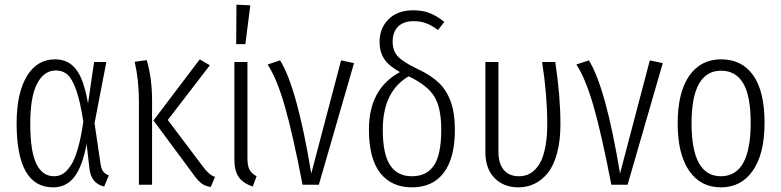

<svg xmlns="http://www.w3.org/2000/svg" viewBox="-20 -787 3328 818"><path d="M214.8 -534.2Q270.5 -534.2 303.7 -492.2Q336.9 -450.2 355 -346.2L380.9 -522.9H433.1L382.8 -262.2L408.2 -89.8Q411.1 -67.9 419.7 -56.6Q428.2 -45.4 443.8 -40L423.8 7.8Q367.2 -5.4 360.8 -70.8L349.1 -173.8Q331.5 -79.6 297.4 -34.2Q263.2 11.2 206.1 11.2Q50.8 11.2 50.8 -261.2Q50.8 -389.2 94 -461.7Q137.2 -534.2 214.8 -534.2ZM217.8 -486.8Q167.5 -486.8 138.2 -430.9Q108.9 -375 108.9 -261.2Q108.9 -141.6 135 -88.9Q161.1 -36.1 210 -36.1Q230.5 -36.1 247.6 -46.4Q264.6 -56.6 281.2 -81.5Q297.9 -106.4 311.5 -153.3Q325.2 -200.2 335 -268.1Q322.3 -353 305.4 -401.4Q288.6 -449.7 268.1 -468.3Q247.6 -486.8 217.8 -486.8Z M874 -508.8 694.8 -275.9 844.7 -77.1Q870.1 -42 896 -33.2L877.9 9.8Q854 6.3 837.6 -6.3Q821.3 -19 801.8 -46.9L633.8 -273.9L831.1 -534.2ZM605 -530.8Q627.9 -455.1 627.9 -357.9V0H571.8V-355Q571.8 -446.3 553.7 -523.9Z M987.3 -767.1 1046.4 -764.2 1025.4 -599.1H986.3ZM1034.2 -522.9V-112.8Q1034.2 -80.6 1043 -64.2Q1051.8 -47.9 1073.2 -36.1L1056.6 7.8Q1014.6 -6.8 996.6 -33.4Q978.5 -60.1 978.5 -108.9V-522.9Z M1173.3 -529.8Q1245.6 -414.1 1306.2 -47.9L1433.1 -529.8L1488.3 -518.1L1338.4 0H1269Q1227.5 -215.8 1193.4 -334.5Q1159.2 -453.1 1120.1 -512.2Z M1758.8 -493.2Q1815.4 -466.8 1849.1 -434.8Q1882.8 -402.8 1900.4 -354Q1918 -305.2 1918 -234.9Q1918 -113.8 1870.8 -51.3Q1823.7 11.2 1734.9 11.2Q1648.4 11.2 1600.1 -49.8Q1551.8 -110.8 1551.8 -234.9Q1551.8 -409.2 1684.1 -480Q1637.2 -505.4 1617.2 -535.4Q1597.2 -565.4 1597.2 -608.9Q1597.2 -667 1635.5 -705.1Q1673.8 -743.2 1741.2 -743.2Q1780.8 -743.2 1811.8 -730.7Q1842.8 -718.3 1873 -693.8L1846.2 -659.2Q1818.8 -679.2 1795.4 -688Q1772 -696.8 1742.2 -696.8Q1698.7 -696.8 1675.8 -673.3Q1652.8 -649.9 1652.8 -609.9Q1652.8 -571.8 1673.8 -547.9Q1694.8 -523.9 1758.8 -493.2ZM1734.9 -36.1Q1797.9 -36.1 1828.9 -82.3Q1859.9 -128.4 1859.9 -234.9Q1859.9 -327.1 1830.8 -375.2Q1801.8 -423.3 1721.2 -461.9Q1610.8 -397.5 1610.8 -234.9Q1610.8 -129.9 1642.1 -83Q1673.3 -36.1 1734.9 -36.1Z M2345.7 -522.9Q2367.7 -377 2367.7 -257.8Q2367.7 -187.5 2353.3 -134.3Q2338.9 -81.1 2313.7 -50Q2288.6 -19 2256.8 -3.9Q2225.1 11.2 2188 11.2Q2126.5 11.2 2087.2 -28.3Q2047.9 -67.9 2047.9 -139.2V-522.9H2103.5V-141.1Q2103.5 -89.4 2126.7 -62.7Q2149.9 -36.1 2189.9 -36.1Q2209.5 -36.1 2226.3 -42.2Q2243.2 -48.3 2259.3 -64.2Q2275.4 -80.1 2286.6 -104.7Q2297.9 -129.4 2304.7 -168.7Q2311.5 -208 2311.5 -258.8Q2311.5 -381.3 2289.6 -522.9Z M2488.8 -529.8Q2561 -414.1 2621.6 -47.9L2748.5 -529.8L2803.7 -518.1L2653.8 0H2584.5Q2543 -215.8 2508.8 -334.5Q2474.6 -453.1 2435.5 -512.2Z M3052.2 -534.2Q3141.1 -534.2 3189.2 -465.8Q3237.3 -397.5 3237.3 -263.2Q3237.3 -132.3 3187.7 -60.5Q3138.2 11.2 3051.3 11.2Q2964.4 11.2 2915.8 -59.8Q2867.2 -130.9 2867.2 -261.2Q2867.2 -393.6 2916.3 -463.9Q2965.3 -534.2 3052.2 -534.2ZM3052.2 -485.8Q2926.3 -485.8 2926.3 -261.2Q2926.3 -36.1 3051.3 -36.1Q3178.2 -36.1 3178.2 -263.2Q3178.2 -378.9 3146.2 -432.4Q3114.3 -485.8 3052.2 -485.8Z"/></svg>

Font: Fira Sans Compressed Light
Style: Regular
Weight: 300
Width: 1
Designer: Carrois Corporate & Edenspiekermann AG
Foundry: Carrois Corporate GbR & Edenspiekermann AG
Version: Version 4.203;PS 004.203;hotconv 1.0.88;makeotf.lib2.5.64775